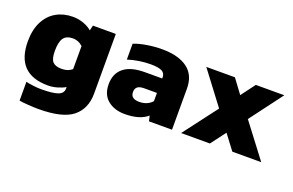

<svg xmlns="http://www.w3.org/2000/svg" viewBox="-84 -797 1965 1286"><g transform="rotate(20 898.0 -154.0)"><path d="M109 166V32Q129 37 161 41Q193 45 216 45Q300 45 337 31.5Q374 18 374 -16V-27Q350 -13 317 -3.5Q284 6 252 6Q25 6 25 -227Q25 -309 54.5 -367Q84 -425 136 -454.5Q188 -484 254 -484Q294 -484 330 -471Q366 -458 390 -437L399 -474H562V-48Q562 59 490 117.5Q418 176 245 176Q219 176 173.5 173Q128 170 109 166ZM374 -155V-319Q343 -348 304 -348Q257 -348 237 -320Q217 -292 217 -228Q217 -171 236.5 -150.5Q256 -130 300 -130Q346 -130 374 -155Z M632 -142Q632 -218 682.5 -259Q733 -300 833 -300H956V-309Q956 -337 932.5 -350Q909 -363 852 -363Q770 -363 690 -338V-451Q727 -466 781 -475Q835 -484 890 -484Q1006 -484 1070.5 -436.5Q1135 -389 1135 -292V0H971L962 -38Q908 10 800 10Q727 10 679.5 -28.5Q632 -67 632 -142ZM956 -138V-197H865Q833 -197 818 -185Q803 -173 803 -148Q803 -100 864 -100Q921 -100 956 -138Z M1383 -241 1207 -474H1411L1485 -374L1560 -474H1763L1588 -241L1771 0H1565L1485 -106L1405 0H1200Z"/></g></svg>

Font: Kanit Bold
Style: Regular
Weight: 700
Designer: Katatrad Team
Foundry: CadsonDemak
Version: Version 1.000